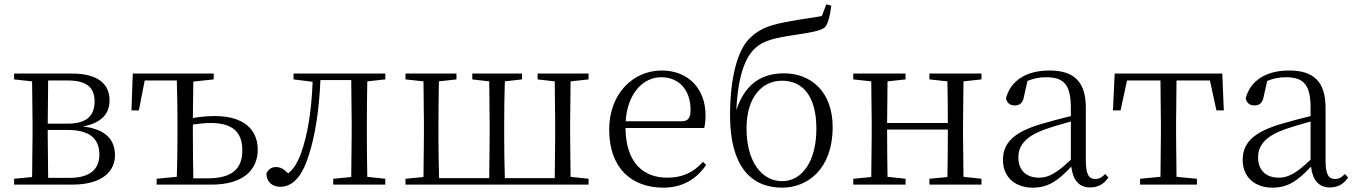

<svg xmlns="http://www.w3.org/2000/svg" viewBox="-20 -851 6246 885"><path d="M127 0H313C457 0 510 -66 510 -135C510 -207 467 -256 362 -268C457 -286 485 -335 485 -388C485 -463 433 -512 311 -512H45V-485L128 -476L130 -285V-227L128 -35L45 -27V0ZM202 -480H293C381 -480 416 -446 416 -384C416 -314 376 -281 290 -281H200ZM200 -252H292C399 -252 438 -207 438 -139C438 -70 394 -31 299 -31H202L200 -227Z M702 0H954C1105 0 1168 -71 1168 -161C1168 -248 1111 -316 970 -316C936 -316 902 -313 869 -307L871 -475L965 -485V-512H592L586 -342H620L647 -480H795C797 -424 798 -340 798 -285V-227C798 -173 797 -91 795 -36L702 -27ZM869 -277C896 -281 924 -284 952 -284C1051 -284 1097 -243 1097 -158C1097 -69 1045 -29 937 -29H871C870 -84 869 -170 869 -227Z M1598 0H1756V-27L1673 -36C1672 -91 1671 -173 1671 -227V-285C1671 -338 1672 -420 1673 -476L1756 -485V-512H1333V-485L1421 -474C1416 -344 1399 -233 1368 -146C1351 -100 1334 -72 1308 -52C1289 -71 1273 -81 1253 -81C1231 -81 1217 -71 1208 -51C1208 -13 1235 10 1272 10C1325 10 1371 -31 1403 -135C1433 -226 1451 -345 1457 -482H1599L1601 -285V-227L1599 -35L1516 -27V0Z M1969 0H2693V-27L2610 -36L2608 -227V-285L2610 -476L2693 -485V-512H2458V-485L2537 -476L2539 -285V-227L2537 -30H2307C2305 -85 2304 -171 2304 -227V-285C2304 -339 2305 -420 2307 -476L2386 -485V-512H2157V-485L2235 -476L2237 -285V-227L2235 -30H2004C2002 -85 2001 -171 2001 -227V-285C2001 -338 2002 -420 2003 -476L2084 -485V-512H1849V-485L1932 -476L1934 -285V-227L1932 -35L1849 -27V0Z M3038 14C3126 14 3191 -26 3235 -91L3220 -105C3178 -57 3126 -32 3056 -32C2944 -32 2865 -102 2863 -261H3226C3230 -277 3232 -297 3232 -321C3232 -438 3156 -526 3030 -526C2899 -526 2788 -420 2788 -254C2788 -74 2893 14 3038 14ZM2864 -292C2872 -418 2942 -495 3028 -495C3114 -495 3163 -431 3163 -346C3163 -309 3154 -292 3121 -292Z M3585 -16C3491 -16 3421 -106 3421 -259C3421 -403 3492 -479 3585 -479C3679 -479 3743 -409 3743 -258C3743 -110 3679 -16 3585 -16ZM3585 14C3702 14 3818 -71 3818 -265C3818 -429 3718 -513 3593 -513C3477 -513 3409 -450 3374 -343C3382 -504 3415 -588 3463 -631C3500 -664 3551 -676 3638 -689C3706 -700 3763 -707 3783 -726C3798 -744 3805 -777 3812 -825L3789 -831L3768 -777C3727 -769 3673 -763 3627 -754C3542 -739 3487 -725 3437 -676C3377 -619 3345 -485 3345 -319C3345 -88 3439 14 3585 14Z M4264 -485 4347 -476C4348 -422 4349 -343 4349 -284H4069L4071 -476L4154 -485V-512H3913V-485L3996 -476L3998 -285V-227L3996 -35L3913 -27V0H4154V-27L4071 -36C4070 -91 4069 -176 4069 -254H4349C4349 -176 4348 -91 4347 -35L4264 -27V0H4504V-27L4421 -36L4419 -227V-285L4421 -476L4504 -485V-512H4264Z M5005 13C5040 13 5069 -2 5089 -33L5074 -49C5058 -32 5046 -26 5029 -26C5000 -26 4985 -45 4985 -111V-354C4985 -476 4929 -526 4817 -526C4710 -526 4638 -479 4617 -398C4621 -377 4635 -365 4657 -365C4680 -365 4695 -376 4700 -407L4716 -478C4745 -490 4773 -495 4800 -495C4880 -495 4916 -466 4916 -354V-316C4871 -305 4822 -292 4778 -279C4650 -241 4603 -190 4603 -114C4603 -31 4663 14 4740 14C4812 14 4857 -18 4918 -83C4925 -23 4952 13 5005 13ZM4916 -115C4850 -52 4812 -32 4770 -32C4712 -32 4674 -64 4674 -126C4674 -179 4706 -221 4792 -253C4829 -266 4873 -279 4916 -291Z M5328 0H5497V-27L5403 -36L5401 -227V-285L5403 -480H5557L5587 -342H5621L5614 -512H5118L5110 -342H5145L5175 -480H5329L5331 -285V-227L5329 -36L5235 -27V0Z M6110 13C6145 13 6174 -2 6194 -33L6179 -49C6163 -32 6151 -26 6134 -26C6105 -26 6090 -45 6090 -111V-354C6090 -476 6034 -526 5922 -526C5815 -526 5743 -479 5722 -398C5726 -377 5740 -365 5762 -365C5785 -365 5800 -376 5805 -407L5821 -478C5850 -490 5878 -495 5905 -495C5985 -495 6021 -466 6021 -354V-316C5976 -305 5927 -292 5883 -279C5755 -241 5708 -190 5708 -114C5708 -31 5768 14 5845 14C5917 14 5962 -18 6023 -83C6030 -23 6057 13 6110 13ZM6021 -115C5955 -52 5917 -32 5875 -32C5817 -32 5779 -64 5779 -126C5779 -179 5811 -221 5897 -253C5934 -266 5978 -279 6021 -291Z"/></svg>

Font: Noto Serif JP Light
Style: Regular
Weight: 300
Designer: Ryoko NISHIZUKA 西塚涼子 (kana & ideographs); Frank Grießhammer (Latin, Greek & Cyrillic); Wenlong ZHANG 张文龙 (bopomofo); San
Foundry: Adobe
Version: Version 2.001;hotconv 1.1.0;makeotfexe 2.6.0